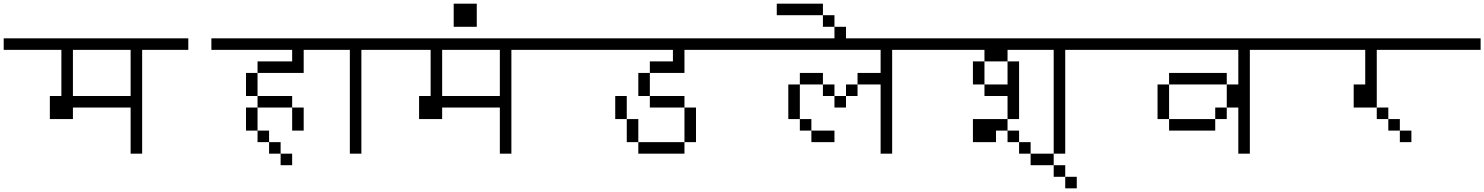

<svg xmlns="http://www.w3.org/2000/svg" viewBox="-20 -895 8040 1040"><path d="M1000 -625V-687.5H0V-625H312.5Q312.5 -625 312.5 -375H250Q250 -375 250 -250H375V-312.5H687.5Q687.5 -312.5 687.5 -62.5H750V-625ZM375 -375Q375 -375 375 -625H687.5Q687.5 -625 687.5 -375Z M1562.5 0V-62.5H1500V0ZM2000 -625V-687.5H1125V-625H1562.5V-562.5H1375V-500H1312.5Q1312.5 -500 1312.5 -375H1375V-312.5H1312.5Q1312.5 -312.5 1312.5 -187.5H1375V-125H1437.5V-62.5H1500V-125H1437.5V-187.5H1375Q1375 -187.5 1375 -312.5H1562.5Q1562.5 -312.5 1562.5 -187.5H1625Q1625 -187.5 1625 -312.5H1562.5V-375H1375Q1375 -375 1375 -500H1625Q1625 -500 1625 -625Z M2000 -625V-687.5H1750V-625H1875V-62.5H1937.5V-625Z M3000 -625V-687.5H2000V-625H2312.5Q2312.5 -625 2312.5 -375H2250Q2250 -375 2250 -250H2375V-312.5H2687.5Q2687.5 -312.5 2687.5 -62.5H2750V-625ZM2375 -375Q2375 -375 2375 -625H2687.5Q2687.5 -625 2687.5 -375Z M2437.5 -875Q2437.5 -875 2437.5 -750H2562.5Q2562.5 -750 2562.5 -875Z M4000 -625V-687.5H3000V-625H3625V-562.5H3500V-500H3437.5Q3437.5 -500 3437.5 -375H3500V-312.5H3687.5V-125H3437.5V-62.5H3687.5V-125H3750V-312.5H3687.5V-375H3500Q3500 -375 3500 -500H3687.5Q3687.5 -500 3687.5 -625ZM3437.5 -125Q3437.5 -125 3437.5 -250H3375Q3375 -250 3375 -125ZM3375 -250Q3375 -250 3375 -375H3312.5Q3312.5 -375 3312.5 -250Z M4500 -125V-187.5H4375V-125ZM5000 -625V-687.5H4000V-625H4750Q4750 -625 4750 -500H4625V-437.5H4562.5V-375H4500V-312.5H4562.5V-375H4625V-437.5H4750Q4750 -437.5 4750 -62.5H4812.5V-625ZM4375 -187.5V-250H4312.5V-187.5ZM4312.5 -250V-437.5H4250V-250ZM4500 -375V-437.5H4437.5V-375ZM4312.5 -437.5H4437.5V-500H4312.5Z M4562.5 -687.5V-750H4500V-687.5ZM4500 -750V-812.5H4437.5V-750ZM4437.5 -812.5V-875H4187.5V-812.5Z M5562.5 -62.5V-125H5500V-62.5ZM6000 -625V-687.5H5000V-625H5312.5V-562.5H5250Q5250 -562.5 5250 -437.5H5312.5V-375H5437.5Q5437.5 -375 5437.5 -250H5250Q5250 -250 5250 -125H5375V-187.5H5437.5V-125H5500V-187.5H5437.5V-250H5500V-562.5H5437.5Q5437.5 -562.5 5437.5 -437.5H5312.5Q5312.5 -437.5 5312.5 -562.5H5437.5V-625H5687.5V-62.5H5750V-625Z M5812.5 125V62.5H5750V125ZM5750 62.5V0H5687.5V62.5ZM5687.5 0V-62.5H5562.5V0Z M7000 -625V-687.5H6000V-625H6687.5V-437.5H6625Q6625 -437.5 6625 -312.5H6562.5V-250H6312.5V-187.5H6562.5V-250H6625V-312.5H6687.5Q6687.5 -312.5 6687.5 -62.5H6750V-625ZM6312.5 -250V-437.5H6250V-250ZM6312.5 -437.5H6625V-500H6312.5Z M7625 -125V-187.5H7562.5V-125ZM8000 -625V-687.5H7000V-625H7375V-437.5H7312.5Q7312.5 -437.5 7312.5 -312.5H7437.5V-250H7500V-187.5H7562.5V-250H7500V-312.5H7437.5V-625Z"/></svg>

Font: BFUnifontExMono
Style: Regular
Weight: 500
Version: Version 15.0.06